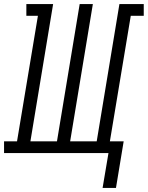

<svg xmlns="http://www.w3.org/2000/svg" viewBox="-60 -755 729 947"><path d="M446 172 475 0H-40V-58H24L127 -677H70V-735H202L90 -58H221L333 -735H398L286 -58H417L529 -735H649V-677H585L482 -58H550L512 172Z"/></svg>

Font: Iosevka Slab Light Extended
Style: Italic
Weight: 300
Width: 7
Italic angle: -9°
Monospace: yes
Designer: Belleve Invis
Foundry: Belleve Invis
Version: Version 11.1.0; ttfautohint (v1.8.3)